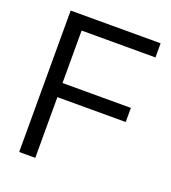

<svg xmlns="http://www.w3.org/2000/svg" viewBox="-129 -793 791 889"><g transform="rotate(20 266.5 -348.5)"><path d="M510.2 -627.2V-696.9H67V0H146.3V-299.1H483.1V-368.7H146.3V-627.2Z"/></g></svg>

Font: Diatome
Style: Regular
Weight: 400
Designer: 15.100.17
Foundry: 15.100.17
Version: Version 1.008;Fontself Maker 3.5.8